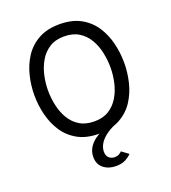

<svg xmlns="http://www.w3.org/2000/svg" viewBox="-166 -834 1062 1193"><g transform="rotate(-20 365.0 -237.5)"><path d="M365 12Q282.5 12 225.5 -19.8Q168.5 -51.5 134 -104.2Q99.5 -157 83.8 -221Q68 -285 68 -350Q68 -415 83.8 -479Q99.5 -543 134 -595.8Q168.5 -648.5 225.5 -680.2Q282.5 -712 365 -712Q448 -712 505 -680.2Q562 -648.5 596.5 -595.8Q631 -543 646.5 -479Q662 -415 662 -350Q662 -285 646.5 -221Q631 -157 596.5 -104.2Q562 -51.5 505 -19.8Q448 12 365 12ZM365 -70Q423 -70 462.5 -95.5Q502 -121 526.2 -162.8Q550.5 -204.5 561.2 -253.8Q572 -303 572 -350Q572 -401.5 561.2 -451.2Q550.5 -501 526.2 -541.8Q502 -582.5 462.5 -606.8Q423 -631 365 -631Q307.5 -631 268 -605.5Q228.5 -580 204.2 -538.2Q180 -496.5 169 -447Q158 -397.5 158 -350Q158 -298.5 169 -248.8Q180 -199 204.2 -158.5Q228.5 -118 268 -94Q307.5 -70 365 -70ZM396 237Q347.5 237 314.2 210.8Q281 184.5 281 136Q281 86.5 317.8 48.8Q354.5 11 418 -10H483Q438 8.5 409.5 31.2Q381 54 367.5 78.5Q354 103 354 127Q354 155.5 370 168.8Q386 182 406 182Q424 182 435.8 175.2Q447.5 168.5 454 161L499 194Q484 210.5 458.8 223.8Q433.5 237 396 237Z"/></g></svg>

Font: Overpass
Style: Regular
Weight: 400
Designer: Delve Withrington, Dave Bailey, Thomas Jockin
Foundry: Delve Fonts LLC
Version: Version 4.000